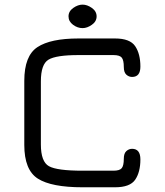

<svg xmlns="http://www.w3.org/2000/svg" viewBox="-20 -794 698 814"><path d="M467.8 0H330.1Q198.2 0 140.6 -36.6Q83 -73.2 83 -179.7V-451.2Q83 -557.6 138.7 -594.2Q194.3 -630.9 312.5 -630.9H467.8Q531.2 -630.9 553.2 -598.1Q575.2 -565.4 575.2 -511.7Q575.2 -467.8 540 -467.8Q526.4 -467.8 515.6 -477.5Q504.9 -487.3 504.9 -509.8Q504.9 -539.1 496.1 -549.8Q487.3 -560.5 460.9 -560.5H312.5Q217.8 -560.5 185.5 -541Q153.3 -521.5 153.3 -449.2V-181.6Q153.3 -108.4 187.5 -89.4Q221.7 -70.3 330.1 -70.3H460.9Q487.3 -70.3 496.1 -81.1Q504.9 -91.8 504.9 -121.1Q504.9 -143.6 515.6 -153.3Q526.4 -163.1 540 -163.1Q575.2 -163.1 575.2 -118.2Q575.2 -64.5 553.2 -32.2Q531.2 0 467.8 0ZM330.1 -674.8Q308.6 -674.8 289.6 -689Q270.5 -703.1 270.5 -724.6Q270.5 -746.1 290.5 -760.3Q310.5 -774.4 330.1 -774.4Q349.6 -774.4 369.6 -760.3Q389.6 -746.1 389.6 -724.6Q389.6 -703.1 369.6 -689Q349.6 -674.8 330.1 -674.8Z"/></svg>

Font: Jura
Style: DemiBold
Weight: 600
Version: Version 2.4